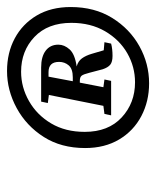

<svg xmlns="http://www.w3.org/2000/svg" viewBox="31 -785 444 546"><g transform="rotate(-90 253.0 -512.0)"><path d="M289 -310Q238 -310 196 -332Q154 -354 129.5 -395Q105 -436 105 -492Q105 -560 136.5 -609.5Q168 -659 218.5 -686.5Q269 -714 324 -714Q376 -714 417 -692Q458 -670 482 -629.5Q506 -589 506 -533Q506 -465 475 -415Q444 -365 394.5 -337.5Q345 -310 289 -310ZM292 -350Q336 -350 374.5 -372Q413 -394 437 -435Q461 -476 461 -531Q461 -598 421 -636Q381 -674 322 -674Q278 -674 238.5 -651.5Q199 -629 175 -588.5Q151 -548 151 -493Q151 -426 192 -388Q233 -350 292 -350ZM198 -418 202 -437 225 -440 256 -595 233 -598 237 -617H334Q365 -617 382 -604Q399 -591 399 -568Q399 -551 385.5 -536Q372 -521 337 -516Q352 -512 360 -501Q368 -490 373 -473L383 -439L406 -437L402 -418Q387 -414 367 -414Q350 -414 342 -420.5Q334 -427 329 -442L319 -480Q315 -496 311 -501.5Q307 -507 296 -507H291L278 -440L300 -437L296 -418ZM321 -596H308L295 -527H306Q330 -527 340 -538.5Q350 -550 350 -566Q350 -596 321 -596Z"/></g></svg>

Font: DM Serif Display
Style: Italic
Weight: 400
Italic angle: -12°
Designer: Colophon Foundry, Frank Grießhammer
Foundry: Colophon Foundry
Version: Version 5.100; ttfautohint (v1.8.2)